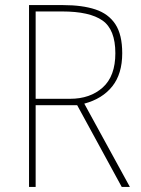

<svg xmlns="http://www.w3.org/2000/svg" viewBox="-20 -734 554 754"><path d="M228 -714Q303 -714 354.5 -697Q406 -680 433 -639Q460 -598 460 -525Q460 -444 421 -395Q382 -346 311 -327L490 0H458L283 -321H120V0H94V-714ZM224 -689H120V-346H255Q334 -346 383.5 -390.5Q433 -435 433 -525Q433 -618 382.5 -653.5Q332 -689 224 -689Z"/></svg>

Font: Noto Sans Lao Looped SemiCondensed Thin
Style: Regular
Weight: 100
Width: 4
Designer: Mark Frömberg, Ben Mitchell
Foundry: The Fontpad Ltd
Version: Version 1.002; ttfautohint (v1.8.4.7-5d5b)